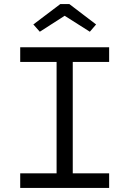

<svg xmlns="http://www.w3.org/2000/svg" viewBox="-20 -930 640 950"><path d="M80 -696V-623.5H260V-72.5H80V0H520V-72.5H340V-623.5H520V-696ZM323 -910 455.5 -809 424.5 -773 300 -852 177 -773 145 -809 278.5 -910Z"/></svg>

Font: Kode Mono
Style: Regular
Weight: 400
Monospace: yes
Designer: Isa Ozler
Foundry: Kadena LLC
Version: Version 1.000;gftools[0.9.28]